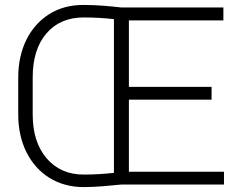

<svg xmlns="http://www.w3.org/2000/svg" viewBox="-20 -741 974 771"><path d="M314.9 -721.2C262.7 -721.2 217.3 -709 178.2 -684.6C99.6 -635.3 53.2 -544.9 53.2 -429.7V-281.2C53.2 -224.1 64.5 -173.3 86.4 -129.4C130.9 -41.5 211.9 10.3 315.9 10.3C369.1 10.3 420.9 4.4 467.8 0H879.4V-51.3H497.6V-340.8H829.6V-392.1H497.6V-659.2H877V-710.9H467.8C420.9 -716.3 368.2 -721.2 314.9 -721.2ZM111.3 -430.7C111.3 -505.4 129.9 -564.5 166.5 -606.9C203.1 -649.4 252.9 -670.9 314.9 -670.9C357.9 -670.9 399.9 -668.5 437.5 -664.1V-46.9C398.9 -42.5 358.4 -40 315.9 -40C253.9 -40 204.1 -62 167 -105.5C129.9 -148.9 111.3 -207.5 111.3 -281.2Z"/></svg>

Font: Vazirmatn ExtraLight
Style: Regular
Weight: 200
Designer: Saber Rastikerdar
Foundry: Saber Rastikerdar
Version: Version 33.003